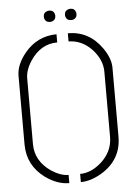

<svg xmlns="http://www.w3.org/2000/svg" viewBox="-56 -844 628 891"><g transform="rotate(-5 258.0 -398.0)"><path d="M179.7 -774.4Q179.7 -793.9 199.2 -799.8Q204.1 -800.8 207 -800.8Q226.6 -800.8 232.4 -782.2Q233.4 -778.3 233.4 -774.4Q233.4 -754.9 214.8 -749Q210.9 -748 207 -748Q186.5 -748 180.7 -766.6Q179.7 -771.5 179.7 -774.4ZM278.3 -774.4Q278.3 -793.9 297.9 -799.8Q301.8 -800.8 305.7 -800.8Q325.2 -800.8 331.1 -782.2Q332 -778.3 332 -774.4Q332 -754.9 313.5 -749Q309.6 -748 305.7 -748Q285.2 -748 279.3 -766.6Q278.3 -771.5 278.3 -774.4ZM39.1 -190.4V-511.7Q39.1 -563.5 83 -617.2Q141.6 -687.5 231.4 -688.5V-650.4Q155.3 -650.4 106.4 -578.1Q78.1 -535.2 78.1 -496.1V-190.4Q78.1 -111.3 150.4 -61.5Q193.4 -33.2 230.5 -33.2V4.9Q174.8 4.9 119.1 -35.2Q40 -93.8 39.1 -190.4ZM284.2 4.9V-33.2Q335 -33.2 382.8 -75.2Q436.5 -123 437.5 -190.4V-496.1Q437.5 -551.8 392.6 -600.6Q346.7 -649.4 284.2 -650.4V-688.5Q382.8 -688.5 442.4 -603.5Q476.6 -554.7 476.6 -511.7V-190.4Q476.6 -82 379.9 -24.4Q329.1 4.9 284.2 4.9Z"/></g></svg>

Font: Post No Bills Colombo Light
Style: Regular
Weight: 300
Designer: Kosala Senevirathne, Siva Puranthara, Lasantha Premarathna, Tharique Azeez
Foundry: Mooniak
Version: Version 1.220 ; ttfautohint (v1.6)